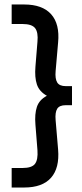

<svg xmlns="http://www.w3.org/2000/svg" viewBox="-20 -740 366 856"><path d="M88 96H32V9H80Q122 9 136 -9.5Q150 -28 147 -70L138 -184Q134 -232 144.5 -263.5Q155 -295 189 -313Q155 -332 144.5 -363.5Q134 -395 138 -443L147 -554Q151 -596 136.5 -614.5Q122 -633 80 -633H32V-720H88Q169 -720 208 -676.5Q247 -633 239 -550L228 -423Q225 -389 235 -372.5Q245 -356 273 -356H301V-271H273Q245 -271 235 -255Q225 -239 228 -204L239 -74Q246 9 207.5 52.5Q169 96 88 96Z"/></svg>

Font: Outfit Medium
Style: Regular
Weight: 500
Designer: Rodrigo Fuenzalida
Foundry: fragTYPE
Version: Version 1.100; ttfautohint (v1.8.4.7-5d5b);gftools[0.9.27]